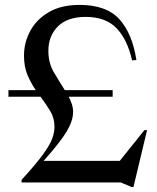

<svg xmlns="http://www.w3.org/2000/svg" viewBox="-20 -745 640 784"><path d="M440 -377V-350H260.5Q268.5 -335 273.5 -319.5Q278.5 -304 278.5 -287.5Q278.5 -252 252 -207.8Q225.5 -163.5 158 -88H469L569.5 -213.5H580.5L525 18.5H517L473 0H68V-10.5Q127 -75 155.5 -114.2Q184 -153.5 193.2 -179Q202.5 -204.5 202.5 -227Q202.5 -263 185 -291.8Q167.5 -320.5 145.5 -350H14.5V-377H126Q106.5 -405 92.2 -438.8Q78 -472.5 78 -518Q78 -571 103.2 -618.2Q128.5 -665.5 179 -695.2Q229.5 -725 305 -725Q414 -725 467 -667Q520 -609 537 -500L519.5 -498.5Q499.5 -585 455.2 -630.5Q411 -676 329.5 -676Q255.5 -676 216.5 -637.2Q177.5 -598.5 177.5 -537Q177.5 -488 200 -449.8Q222.5 -411.5 244.5 -377Z"/></svg>

Font: Newsreader Display
Style: Regular
Weight: 400
Designer: Hugues Gentile
Foundry: Production Type
Version: Version 1.001